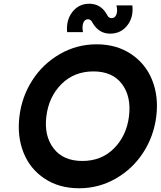

<svg xmlns="http://www.w3.org/2000/svg" viewBox="-20 -997 860 1027"><path d="M569 -817Q509 -817 475 -875Q466 -894 451 -894Q433 -894 425.5 -874.5Q418 -855 424 -825H339Q333 -890 367.5 -933.5Q402 -977 457 -977Q520 -977 552 -919Q560 -900 577 -900Q595 -900 602.5 -919Q610 -938 603 -968H688Q695 -904 660.5 -860.5Q626 -817 569 -817ZM403 10Q296 10 218 -42Q140 -94 105.5 -181.5Q71 -269 84 -375Q97 -481 153.5 -568.5Q210 -656 300.5 -708Q391 -760 497 -760Q603 -760 681 -708Q759 -656 794 -568.5Q829 -481 816 -375Q803 -269 746.5 -181.5Q690 -94 599.5 -42Q509 10 403 10ZM670 -375Q683 -480 632.5 -547.5Q582 -615 479.5 -615Q377 -615 309 -547.5Q241 -480 228 -375Q215 -271 266.5 -203.5Q318 -136 420.5 -136Q523 -136 590 -203.5Q657 -271 670 -375Z"/></svg>

Font: Orkney
Style: BoldItalic
Weight: 700
Designer: Samuel Oakes and Alfredo Marco Pradil
Foundry: Alfredo Marco Pradil
Version: 1.0; ttfautohint (v1.5)